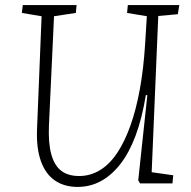

<svg xmlns="http://www.w3.org/2000/svg" viewBox="-20 -723 753 757"><path d="M578 -44 663 -32 660 0H532L525 -12L561 -348H555Q540 -256 514.5 -188Q489 -120 454 -75.5Q419 -31 377 -8.5Q335 14 286 14Q234 14 197 -11Q160 -36 141.5 -87Q123 -138 126 -214L144 -659L66 -672L70 -703H282L279 -672L193 -659L173 -229Q170 -160 182 -115.5Q194 -71 221 -50Q248 -29 292 -29Q336 -29 374 -52Q412 -75 442 -120Q472 -165 494.5 -228.5Q517 -292 531.5 -372Q546 -452 552 -547L559 -659L481 -672L484 -703H687L681 -667L604 -660Z"/></svg>

Font: Literata 18pt ExtraLight
Style: Italic
Weight: 250
Italic angle: -2°
Designer: Latin by Veronika Burian and Jose Scaglione. Greek by Irene Vlachou. Cyrillic by Vera Evstafieva
Foundry: TypeTogether
Version: Version 3.103;gftools[0.9.29]